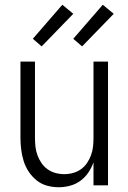

<svg xmlns="http://www.w3.org/2000/svg" viewBox="-20 -779 540 807"><path d="M227 8Q202 8 178 1.5Q154 -5 134.5 -20.5Q115 -36 101 -57Q87 -78 79.5 -102Q72 -126 69 -150.5Q66 -175 66 -200V-520H127V-200Q127 -181 129 -162.5Q131 -144 137.5 -126.5Q144 -109 154.5 -93.5Q165 -78 180 -67.5Q195 -57 213 -52Q231 -47 250 -47Q269 -47 287 -52Q305 -57 320 -67.5Q335 -78 345.5 -93.5Q356 -109 362.5 -126.5Q369 -144 371 -162.5Q373 -181 373 -200V-520H434V0H373V-97Q365 -74 351.5 -54Q338 -34 318.5 -19.5Q299 -5 275 1.5Q251 8 227 8ZM325 -584 288 -616 412 -759 458 -721ZM155 -584 118 -616 242 -759 288 -721Z"/></svg>

Font: Iosevka Term Curly Light
Style: Regular
Weight: 300
Designer: Belleve Invis
Foundry: Belleve Invis
Version: Version 32.3.0